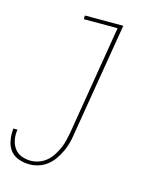

<svg xmlns="http://www.w3.org/2000/svg" viewBox="-134 -599 746 902"><g transform="rotate(15 239.0 -148.5)"><path d="M95 223Q67 223 41 213.5Q15 204 0 183.5Q-15 163 -19.5 135.5Q-24 108 -21 80H-1Q-5 104 -1 127.5Q3 151 16 169.5Q29 188 50.5 196.5Q72 205 96 205Q116 205 136 198Q156 191 172.5 177Q189 163 200.5 145Q212 127 220.5 108Q229 89 233.5 69.5Q238 50 242 30L330 -502H166V-520H353L261 33Q258 55 252 77Q246 99 236 120Q226 141 212.5 160.5Q199 180 180 194.5Q161 209 139 216Q117 223 95 223Z"/></g></svg>

Font: Iosevka Thin Oblique
Style: Regular
Weight: 100
Italic angle: -9°
Monospace: yes
Designer: Belleve Invis
Foundry: Belleve Invis
Version: Version 32.5.0; ttfautohint (v1.8.4)